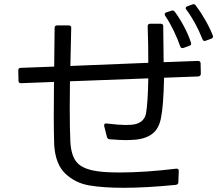

<svg xmlns="http://www.w3.org/2000/svg" viewBox="-20 -891 1040 914"><path d="M954 -696Q947 -696 944 -704Q911 -787 867 -845Q864 -850 864 -852Q864 -858 872 -861L896 -870Q898 -871 902 -871Q908 -871 912 -865Q934 -836 956.5 -797Q979 -758 993 -722Q994 -720 994 -717Q994 -710 986 -707L959 -697Q957 -696 954 -696ZM848 -662Q841 -662 838 -670Q826 -705 807 -744.5Q788 -784 767 -815Q764 -820 764 -823Q764 -829 772 -832L796 -840Q798 -841 802 -841Q808 -841 812 -835Q836 -803 857 -763Q878 -723 889 -688Q890 -686 890 -683Q890 -676 882 -673L854 -663Q852 -662 848 -662ZM79 -568 238 -574Q240 -702 240 -758Q240 -770 252 -770H308Q313 -770 316.5 -766.5Q320 -763 319 -757L315 -577L686 -592Q686 -678 683 -766Q683 -778 695 -778H745Q757 -778 757 -766Q759 -652 759 -595L922 -601Q935 -601 935 -589L936 -540Q936 -529 924 -527L761 -521Q758 -385 747 -333Q738 -281 707.5 -256Q677 -231 624 -226Q594 -224 577 -224Q554 -224 502 -228Q492 -229 489 -239L476 -291V-295Q476 -305 488 -303Q549 -296 577 -296Q595 -296 604 -297Q664 -301 675 -350Q684 -402 686 -518L313 -504L312 -379Q312 -274 315 -215Q319 -146 348.5 -115Q378 -84 450 -75Q485 -70 552 -70Q670 -70 818 -88H821Q831 -88 831 -77L829 -23Q829 -13 817 -11Q676 3 569 3Q470 3 404 -8.5Q338 -20 291 -64.5Q244 -109 238 -201Q236 -267 236 -331L237 -501L80 -495Q68 -495 68 -507L67 -556Q67 -568 79 -568Z"/></svg>

Font: LINE Seed JP_TTF Regular
Style: Regular
Weight: 400
Designer: LINE & Fontrix & Fontworks
Version: Version 1.002